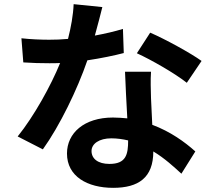

<svg xmlns="http://www.w3.org/2000/svg" viewBox="-20 -839 1040 923"><path d="M472 -805 334 -819C332 -767 321 -707 307 -652C276 -649 246 -648 216 -648C179 -648 126 -650 83 -655L92 -539C135 -536 176 -535 217 -535C234 -535 251 -535 269 -536C225 -428 144 -281 65 -183L186 -121C267 -234 352 -409 400 -549C467 -559 529 -572 575 -584L571 -700C532 -688 485 -677 436 -668C451 -722 464 -773 472 -805ZM878 -441 949 -546C898 -583 774 -651 702 -682L638 -583C706 -552 820 -487 878 -441ZM706 -494H581C583 -433 588 -344 592 -270C569 -272 547 -274 523 -274C384 -274 302 -199 302 -101C302 9 400 64 524 64C646 64 717 15 717 -111C772 -78 817 -36 852 -4L919 -111C868 -157 798 -207 712 -239C710 -289 707 -337 706 -366C705 -410 703 -452 706 -494ZM420 -113C420 -148 457 -174 515 -174C543 -174 570 -170 596 -164C596 -96 586 -51 506 -51C451 -51 420 -76 420 -113Z"/></svg>

Font: DAIFUKU Sans JP
Style: Bold
Weight: 700
Designer: Original font ‘Source Han Sans JP’ : Ryoko NISHIZUKA  (kana, bopomofo & ideographs); Paul D. Hunt (Latin, Greek & Cyrill
Foundry: Daifuku
Version: Version 1.001